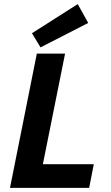

<svg xmlns="http://www.w3.org/2000/svg" viewBox="-20 -912 540 932"><path d="M28.5 0 158.8 -651.8H295.9L188.1 -115H435.3L412.8 0ZM176.7 -682 135.1 -750.7 357.4 -892.1 408.2 -800.6Z"/></svg>

Font: Source Sans Variable
Style: Italic
Weight: 200
Italic angle: -11°
Designer: Paul D. Hunt
Foundry: Adobe Systems Incorporated
Version: Version 3.006;hotconv 1.0.111;makeotfexe 2.5.65597